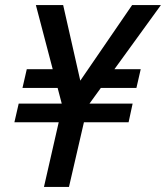

<svg xmlns="http://www.w3.org/2000/svg" viewBox="-20 -740 657 760"><path d="M154 0 227 -320 122 -720H230L310 -367H261L503 -720H617L327 -320L253 0ZM37 -256 54 -330H505L489 -256ZM260 -392H69L86 -466H246ZM395 -466H537L520 -392H342Z"/></svg>

Font: Instrument Sans SemiCondensed Medium
Style: Italic
Weight: 500
Width: 4
Italic angle: -13°
Designer: Rodrigo Fuenzalida
Foundry: fragTYPE
Version: Version 1.000;gftools[0.9.28]